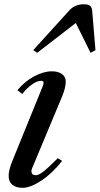

<svg xmlns="http://www.w3.org/2000/svg" viewBox="-20 -868 466 898"><path d="M85 10.5Q56 10.5 38.2 -3.5Q20.5 -17.5 20.5 -45.5Q20.5 -58 24.2 -74.2Q28 -90.5 35.5 -109.5L179 -462.5Q185 -477.5 183.5 -483.8Q182 -490 171.5 -490Q154 -490 130.2 -473.5Q106.5 -457 84 -428.5L61.5 -446Q95.5 -487.5 139.8 -511Q184 -534.5 223.5 -534.5Q251 -534.5 269.2 -522Q287.5 -509.5 287.5 -486Q287.5 -472 283.2 -455Q279 -438 272 -420.5L130 -80.5Q128.5 -77 127.8 -73.8Q127 -70.5 127 -67.5Q127 -48.5 147 -48.5Q160.5 -48.5 181.2 -64.2Q202 -80 250.5 -128L270.5 -115.5Q224.5 -57 173.2 -23.2Q122 10.5 85 10.5ZM154 -621 135.5 -633.5 304.5 -819.5Q330 -848 371.5 -848Q393 -848 401.2 -841Q409.5 -834 411 -819.5L426.5 -633.5L403.5 -621L334.5 -760.5Z"/></svg>

Font: Libre Caslon Text
Style: Italic
Weight: 400
Italic angle: -22.583°
Designer: Pablo Impallari, Rodrigo Fuenzalida, Katja Schimmel
Foundry: Pablo Impallari, Rodrigo Fuenzalida
Version: Version 2.000